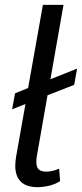

<svg xmlns="http://www.w3.org/2000/svg" viewBox="-20 -762 338 792"><path d="M132 -118Q130 -108 130 -93Q130 -72 140 -63Q150 -54 172 -54Q194 -54 224 -66L228 -15Q210 -3 185 3.5Q160 10 134 10Q89 10 66 -12.5Q43 -35 43 -78Q43 -94 46 -113L85 -333L30 -311L42 -377L96 -399L157 -742H242L188 -435L298 -479L286 -412L176 -369Z"/></svg>

Font: Sarabun
Style: Italic
Weight: 400
Italic angle: -10°
Designer: Suppakit Chalermlarp | Katatrad Co.,Ltd.
Foundry: Cadson Demak Co.,Ltd.
Version: Version 1.000; ttfautohint (v1.6)